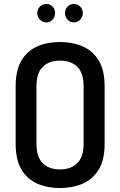

<svg xmlns="http://www.w3.org/2000/svg" viewBox="-20 -943 606 969"><path d="M283 6Q219 6 168.5 -16Q118 -38 88.5 -87Q59 -136 59 -217V-508Q59 -589 88.5 -638Q118 -687 168.5 -709Q219 -731 283 -731Q346 -731 397 -709Q448 -687 478 -638Q508 -589 508 -508V-217Q508 -136 478 -87Q448 -38 397 -16Q346 6 283 6ZM283 -88Q338 -88 370 -119.5Q402 -151 402 -217V-508Q402 -574 370.5 -605.5Q339 -637 283 -637Q227 -637 195.5 -605.5Q164 -574 164 -508V-217Q164 -151 195.5 -119.5Q227 -88 283 -88ZM353 -830Q334 -830 321 -844Q308 -858 308 -877Q308 -896 321 -909.5Q334 -923 353 -923Q372 -923 385 -909.5Q398 -896 398 -877Q398 -858 385 -844Q372 -830 353 -830ZM214 -830Q195 -830 181.5 -844Q168 -858 168 -877Q168 -896 181.5 -909.5Q195 -923 214 -923Q233 -923 245.5 -909.5Q258 -896 258 -877Q258 -858 245.5 -844Q233 -830 214 -830Z"/></svg>

Font: Dosis ExtraLight SemiBold
Style: Regular
Weight: 600
Version: Version 3.001; ttfautohint (v1.8.2)